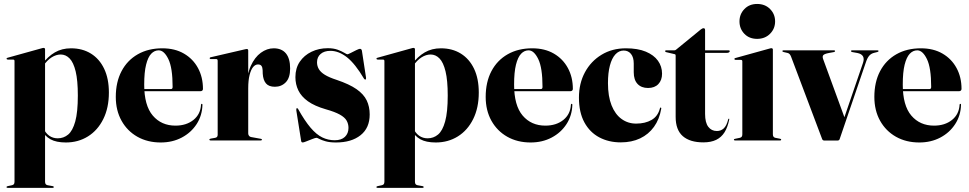

<svg xmlns="http://www.w3.org/2000/svg" viewBox="-20 -692 4773 946"><path d="M202 -449V-389.5V-384.5V203Q202 210.5 204.8 214.8Q207.5 219 214 220.5L239 225Q242.5 225.5 243.8 226.8Q245 228 245 229.5Q245 231.5 243.8 232.5Q242.5 233.5 240 233.5H17Q15 233.5 13.5 232.5Q12 231.5 12 229.5Q12 228 13.5 226.8Q15 225.5 18.5 225L39.5 220.5Q46 219 48.8 214.8Q51.5 210.5 51.5 203V-391Q51.5 -395 49.8 -396.8Q48 -398.5 43.5 -398.5H18Q15 -399 13.8 -400Q12.5 -401 12.5 -403Q12.5 -405 13.8 -406Q15 -407 17.5 -407.5L183 -453.5Q188.5 -455 190.5 -455.5Q192.5 -456 195 -456Q198.5 -456 200.2 -454Q202 -452 202 -449ZM192 -365.5 185 -373.5Q216 -414 250.5 -434Q285 -454 330 -454Q386 -454 428 -428Q470 -402 493.2 -353.2Q516.5 -304.5 516.5 -236Q516.5 -161 489 -105.5Q461.5 -50 413.5 -20Q365.5 10 304.5 10Q257 10 228.5 -5.8Q200 -21.5 181.5 -56.5L193 -62Q204 -36.5 222.2 -23.5Q240.5 -10.5 264.5 -10.5Q293.5 -10.5 315.8 -29Q338 -47.5 350.8 -93.5Q363.5 -139.5 363.5 -221.5Q363.5 -296 352.8 -340.2Q342 -384.5 323 -404Q304 -423.5 279 -423.5Q257 -423.5 234.5 -409.5Q212 -395.5 192 -365.5Z M980 -254Q980 -249 976.8 -245.8Q973.5 -242.5 966.5 -242.5H655.5V-253H821.5Q830.5 -253 830.5 -263.5Q830.5 -358 809.5 -401Q788.5 -444 762 -444Q741 -444 725 -427.2Q709 -410.5 699.8 -373.2Q690.5 -336 690.5 -275Q690.5 -172 732.8 -122.5Q775 -73 844.5 -73Q898 -73 933 -101Q968 -129 970.5 -176.5Q971 -179 972 -179.8Q973 -180.5 973.5 -180.5Q975 -180.5 976.2 -179.5Q977.5 -178.5 977.5 -175.5Q976 -122.5 948.8 -80.5Q921.5 -38.5 875.5 -14.2Q829.5 10 772 10Q707 10 657 -18.2Q607 -46.5 578.8 -97.2Q550.5 -148 550.5 -214.5Q550.5 -287.5 578.8 -341.2Q607 -395 658.8 -424.5Q710.5 -454 780 -454Q841.5 -454 886.2 -428Q931 -402 955.5 -356.8Q980 -311.5 980 -254Z M1196 -260Q1196 -324 1215.5 -367Q1235 -410 1265.2 -432Q1295.5 -454 1328.5 -454Q1368 -454 1388.8 -428.8Q1409.5 -403.5 1409.5 -354.5Q1409.5 -308.5 1388 -286.5Q1366.5 -264.5 1334.5 -264.5Q1304.5 -264.5 1290.5 -281Q1276.5 -297.5 1274.5 -329L1274 -346.5Q1273.5 -359.5 1268.5 -367Q1263.5 -374.5 1251 -374.5Q1238 -374.5 1227.2 -361.8Q1216.5 -349 1209.8 -322.8Q1203 -296.5 1203 -256ZM1203 -443V-283.5V-34.5Q1203 -28.5 1206.5 -23.5Q1210 -18.5 1216 -17L1265.5 -8Q1268.5 -7.5 1269.5 -6.5Q1270.5 -5.5 1270.5 -4Q1270.5 -2 1269 -1Q1267.5 0 1264.5 0H1017Q1014.5 0 1013 -1.2Q1011.5 -2.5 1011.5 -4Q1011.5 -5.5 1013.2 -7Q1015 -8.5 1018 -9L1040.5 -13Q1047.5 -14.5 1050 -18.5Q1052.5 -22.5 1052.5 -28V-392Q1052.5 -396 1051 -398.5Q1049.5 -401 1045.5 -401H1017.5Q1015.5 -401 1014.2 -402.2Q1013 -403.5 1013 -405Q1013 -406.5 1014.2 -408Q1015.5 -409.5 1018.5 -410L1184.5 -448.5Q1189 -449.5 1191.5 -450Q1194 -450.5 1196.5 -450.5Q1200 -450.5 1201.5 -448.2Q1203 -446 1203 -443Z M1608 -441.5Q1577.5 -441.5 1559.8 -426.2Q1542 -411 1542 -385Q1542 -367 1550.8 -351.8Q1559.5 -336.5 1580.5 -323.5Q1601.5 -310.5 1638.5 -298.5Q1701 -277.5 1736.5 -252.8Q1772 -228 1786.8 -197.2Q1801.5 -166.5 1801.5 -128Q1801.5 -61.5 1756.5 -25.8Q1711.5 10 1635.5 10Q1604.5 10 1584.5 4.2Q1564.5 -1.5 1553.8 -7.2Q1543 -13 1539.5 -13Q1534 -13 1519.2 -7.2Q1504.5 -1.5 1490.2 4.2Q1476 10 1471.5 10Q1469.5 10 1467.2 8.8Q1465 7.5 1464 3.5L1440 -147.5Q1439.5 -152.5 1440 -155.2Q1440.5 -158 1442 -158.5Q1443.5 -159.5 1445.2 -158.8Q1447 -158 1448.5 -155.5Q1481.5 -96.5 1510.2 -62.8Q1539 -29 1567.8 -15Q1596.5 -1 1629 -1Q1662 -1 1679.5 -17.8Q1697 -34.5 1697 -62Q1697 -81.5 1687.8 -97.8Q1678.5 -114 1654.2 -127.5Q1630 -141 1585.5 -153.5Q1530 -169.5 1497.2 -193Q1464.5 -216.5 1450 -246.5Q1435.5 -276.5 1435.5 -312Q1435.5 -356 1457 -387.8Q1478.5 -419.5 1514.8 -437Q1551 -454.5 1595.5 -454.5Q1623.5 -454.5 1643.8 -447Q1664 -439.5 1676.2 -432Q1688.5 -424.5 1691.5 -424.5Q1695 -424.5 1708.2 -431.2Q1721.5 -438 1735.2 -444.8Q1749 -451.5 1753.5 -451.5Q1757 -451.5 1760 -448.8Q1763 -446 1763.5 -439.5L1783 -312.5Q1784 -306.5 1783.2 -303.8Q1782.5 -301 1780 -299.5Q1779.5 -299 1778 -300.2Q1776.5 -301.5 1774 -303.5Q1730 -378 1689.5 -409.8Q1649 -441.5 1608 -441.5Z M2024.5 -449V-389.5V-384.5V203Q2024.5 210.5 2027.2 214.8Q2030 219 2036.5 220.5L2061.5 225Q2065 225.5 2066.2 226.8Q2067.5 228 2067.5 229.5Q2067.5 231.5 2066.2 232.5Q2065 233.5 2062.5 233.5H1839.5Q1837.5 233.5 1836 232.5Q1834.5 231.5 1834.5 229.5Q1834.5 228 1836 226.8Q1837.5 225.5 1841 225L1862 220.5Q1868.5 219 1871.2 214.8Q1874 210.5 1874 203V-391Q1874 -395 1872.2 -396.8Q1870.5 -398.5 1866 -398.5H1840.5Q1837.5 -399 1836.2 -400Q1835 -401 1835 -403Q1835 -405 1836.2 -406Q1837.5 -407 1840 -407.5L2005.5 -453.5Q2011 -455 2013 -455.5Q2015 -456 2017.5 -456Q2021 -456 2022.8 -454Q2024.5 -452 2024.5 -449ZM2014.5 -365.5 2007.5 -373.5Q2038.5 -414 2073 -434Q2107.5 -454 2152.5 -454Q2208.5 -454 2250.5 -428Q2292.5 -402 2315.8 -353.2Q2339 -304.5 2339 -236Q2339 -161 2311.5 -105.5Q2284 -50 2236 -20Q2188 10 2127 10Q2079.5 10 2051 -5.8Q2022.5 -21.5 2004 -56.5L2015.5 -62Q2026.5 -36.5 2044.8 -23.5Q2063 -10.5 2087 -10.5Q2116 -10.5 2138.2 -29Q2160.5 -47.5 2173.2 -93.5Q2186 -139.5 2186 -221.5Q2186 -296 2175.2 -340.2Q2164.5 -384.5 2145.5 -404Q2126.5 -423.5 2101.5 -423.5Q2079.5 -423.5 2057 -409.5Q2034.5 -395.5 2014.5 -365.5Z M2802.5 -254Q2802.5 -249 2799.2 -245.8Q2796 -242.5 2789 -242.5H2478V-253H2644Q2653 -253 2653 -263.5Q2653 -358 2632 -401Q2611 -444 2584.5 -444Q2563.5 -444 2547.5 -427.2Q2531.5 -410.5 2522.2 -373.2Q2513 -336 2513 -275Q2513 -172 2555.2 -122.5Q2597.5 -73 2667 -73Q2720.5 -73 2755.5 -101Q2790.5 -129 2793 -176.5Q2793.5 -179 2794.5 -179.8Q2795.5 -180.5 2796 -180.5Q2797.5 -180.5 2798.8 -179.5Q2800 -178.5 2800 -175.5Q2798.5 -122.5 2771.2 -80.5Q2744 -38.5 2698 -14.2Q2652 10 2594.5 10Q2529.5 10 2479.5 -18.2Q2429.5 -46.5 2401.2 -97.2Q2373 -148 2373 -214.5Q2373 -287.5 2401.2 -341.2Q2429.5 -395 2481.2 -424.5Q2533 -454 2602.5 -454Q2664 -454 2708.8 -428Q2753.5 -402 2778 -356.8Q2802.5 -311.5 2802.5 -254Z M3242 -329Q3242 -297 3223.8 -277.8Q3205.5 -258.5 3173 -258.5Q3140 -258.5 3121.2 -278.5Q3102.5 -298.5 3102.5 -336V-379Q3102.5 -409.5 3089 -426.2Q3075.5 -443 3053 -443Q3029.5 -443 3012 -424Q2994.5 -405 2985 -369Q2975.5 -333 2975.5 -282.5Q2975.5 -217.5 2993.2 -173Q3011 -128.5 3042.5 -105.8Q3074 -83 3114 -83Q3159 -83 3190.2 -101Q3221.5 -119 3231.5 -158Q3232 -160.5 3233.2 -161.5Q3234.5 -162.5 3236 -162Q3237.5 -161.5 3238 -160Q3238.5 -158.5 3238 -156.5Q3229 -104 3202.2 -67Q3175.5 -30 3134 -10.2Q3092.5 9.5 3038.5 9.5Q2979.5 9.5 2932.8 -15.2Q2886 -40 2859.2 -89.2Q2832.5 -138.5 2832.5 -211Q2832.5 -281 2862 -335.8Q2891.5 -390.5 2943.8 -422.2Q2996 -454 3064 -454Q3122.5 -454 3162 -437.5Q3201.5 -421 3221.8 -392.8Q3242 -364.5 3242 -329Z M3302.5 -425.5 3262.5 -435Q3259.5 -436 3258.2 -437.2Q3257 -438.5 3257 -440Q3257 -441.5 3258.2 -442.8Q3259.5 -444 3261 -444H3302.5Q3305 -444 3307.2 -444.8Q3309.5 -445.5 3312 -448L3432.5 -546.5Q3436 -549.5 3439.8 -551.2Q3443.5 -553 3446.5 -553Q3450 -553 3452 -550.8Q3454 -548.5 3454 -543.5V-130.5Q3454 -88 3469.8 -67.2Q3485.5 -46.5 3512 -46.5Q3521.5 -46.5 3530 -49.5Q3538.5 -52.5 3545.8 -59.2Q3553 -66 3558.5 -77Q3564 -88 3568 -104Q3569 -107.5 3571.5 -107.2Q3574 -107 3573 -103.5Q3565.5 -65.5 3550 -40.5Q3534.5 -15.5 3508.8 -3Q3483 9.5 3445.5 9.5Q3379.5 9.5 3344.2 -21.2Q3309 -52 3309 -116V-416.5Q3309 -421 3307.8 -423Q3306.5 -425 3302.5 -425.5ZM3409.5 -431.5 3414 -444H3570Q3573 -444 3574.2 -443Q3575.5 -442 3575.5 -440Q3575.5 -436.5 3571.8 -434Q3568 -431.5 3561 -431.5Z M3788 -447.5V-30.5Q3788 -23 3790.8 -18.8Q3793.5 -14.5 3800 -13L3823 -8.5Q3826.5 -8 3827.8 -6.8Q3829 -5.5 3829 -4Q3829 -2 3827.8 -1Q3826.5 0 3824 0H3601Q3599 0 3597.5 -1Q3596 -2 3596 -4Q3596 -5.5 3597.2 -6.5Q3598.5 -7.5 3601.5 -8L3625.5 -13Q3632 -14.5 3634.8 -18.8Q3637.5 -23 3637.5 -30.5V-389.5Q3637.5 -393.5 3635.8 -395.2Q3634 -397 3629.5 -397H3603.5Q3600.5 -397.5 3599.5 -398.5Q3598.5 -399.5 3598.5 -401.5Q3598.5 -403.5 3599.8 -404.5Q3601 -405.5 3603 -406L3769 -452Q3774.5 -453.5 3776.5 -454Q3778.5 -454.5 3781.5 -454.5Q3784.5 -454.5 3786.2 -452.5Q3788 -450.5 3788 -447.5ZM3710.5 -500.5Q3671.5 -500.5 3647.5 -525.5Q3623.5 -550.5 3623.5 -586.5Q3623.5 -622.5 3647.8 -647.5Q3672 -672.5 3710.5 -672.5Q3749.5 -672.5 3774.2 -647.5Q3799 -622.5 3799 -586.5Q3799 -550.5 3774 -525.5Q3749 -500.5 3710.5 -500.5Z M4106.5 0.5H4042Q4038 0.5 4035 -1.2Q4032 -3 4030.5 -7.5L3878 -412Q3875 -420 3871 -424.8Q3867 -429.5 3861 -431L3841.5 -435.5Q3837.5 -436.5 3836.2 -437.5Q3835 -438.5 3835 -440Q3835 -442.5 3836.5 -443.2Q3838 -444 3839.5 -444H4089.5Q4094.5 -444 4094.5 -440Q4094.5 -438.5 4093.2 -437.5Q4092 -436.5 4089 -435.5L4064.5 -431Q4041 -426.5 4036 -419.8Q4031 -413 4036 -400L4145 -102L4115.5 -41.5L4232 -382Q4239 -402.5 4231.8 -414.8Q4224.5 -427 4204 -431L4179 -435.5Q4175.5 -436.5 4174.2 -437.5Q4173 -438.5 4173 -440Q4173 -442.5 4174.5 -443.2Q4176 -444 4178 -444H4304Q4306 -444 4307.2 -443.2Q4308.5 -442.5 4308.5 -440Q4308.5 -438.5 4307.2 -437.5Q4306 -436.5 4302 -435.5L4288 -432Q4272.5 -428.5 4262.8 -417.5Q4253 -406.5 4245 -381.5L4117 -6.5Q4116 -3 4113 -1.2Q4110 0.5 4106.5 0.5Z M4717.5 -254Q4717.5 -249 4714.2 -245.8Q4711 -242.5 4704 -242.5H4393V-253H4559Q4568 -253 4568 -263.5Q4568 -358 4547 -401Q4526 -444 4499.5 -444Q4478.5 -444 4462.5 -427.2Q4446.5 -410.5 4437.2 -373.2Q4428 -336 4428 -275Q4428 -172 4470.2 -122.5Q4512.5 -73 4582 -73Q4635.5 -73 4670.5 -101Q4705.5 -129 4708 -176.5Q4708.5 -179 4709.5 -179.8Q4710.5 -180.5 4711 -180.5Q4712.5 -180.5 4713.8 -179.5Q4715 -178.5 4715 -175.5Q4713.5 -122.5 4686.2 -80.5Q4659 -38.5 4613 -14.2Q4567 10 4509.5 10Q4444.5 10 4394.5 -18.2Q4344.5 -46.5 4316.2 -97.2Q4288 -148 4288 -214.5Q4288 -287.5 4316.2 -341.2Q4344.5 -395 4396.2 -424.5Q4448 -454 4517.5 -454Q4579 -454 4623.8 -428Q4668.5 -402 4693 -356.8Q4717.5 -311.5 4717.5 -254Z"/></svg>

Font: Fraunces 120pt
Style: Bold
Weight: 700
Version: Version 1.000;[b76b70a41]